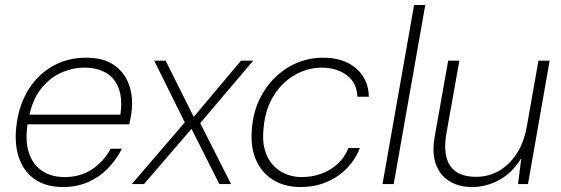

<svg xmlns="http://www.w3.org/2000/svg" viewBox="-20 -740 2257 772"><path d="M233 12Q167 12 122.5 -17.5Q78 -47 58 -100.5Q38 -154 45 -226Q51 -289 74 -341Q97 -393 134.5 -430.5Q172 -468 220.5 -488Q269 -508 326 -508Q395 -508 437 -479.5Q479 -451 497 -404Q515 -357 510 -302Q509 -288 506 -271.5Q503 -255 500 -240H79L85 -279H464Q473 -342 457.5 -384Q442 -426 406.5 -447Q371 -468 319 -468Q270 -468 223.5 -446.5Q177 -425 143 -380.5Q109 -336 96 -267L92 -249Q80 -177 95.5 -128Q111 -79 148.5 -53.5Q186 -28 240 -28Q302 -28 349 -58.5Q396 -89 425 -142H470Q448 -98 414 -63Q380 -28 334.5 -8Q289 12 233 12Z M510 0 723 -248 600 -496H646L759 -270L949 -496H998L785 -245L909 0H862L750 -222L559 0Z M1188 12Q1124 12 1077.5 -17Q1031 -46 1008.5 -99Q986 -152 993 -223Q998 -287 1023 -339.5Q1048 -392 1087 -429.5Q1126 -467 1175 -487.5Q1224 -508 1279 -508Q1363 -508 1412.5 -464.5Q1462 -421 1463 -351H1417Q1415 -407 1374.5 -437.5Q1334 -468 1273 -468Q1218 -468 1167 -439.5Q1116 -411 1081.5 -357Q1047 -303 1040 -227Q1034 -176 1044.5 -138.5Q1055 -101 1077.5 -76.5Q1100 -52 1130 -40Q1160 -28 1192 -28Q1235 -28 1272 -41.5Q1309 -55 1337.5 -81Q1366 -107 1381 -145H1427Q1410 -100 1376 -64.5Q1342 -29 1294 -8.5Q1246 12 1188 12Z M1518 0 1645 -720H1690L1563 0Z M1879 12Q1823 12 1784.5 -13Q1746 -38 1731 -84.5Q1716 -131 1729 -197L1782 -496H1827L1775 -204Q1760 -118 1790 -73.5Q1820 -29 1894 -29Q1943 -29 1984.5 -52Q2026 -75 2056 -120Q2086 -165 2098 -230L2145 -496H2190L2103 0H2063L2076 -104Q2040 -45 1987.5 -16.5Q1935 12 1879 12Z"/></svg>

Font: DM Sans 24pt ExtraLight
Style: Italic
Weight: 250
Italic angle: -10°
Designer: Colophon Foundry, Jonny Pinhorn
Foundry: Colophon Foundry
Version: Version 4.004;gftools[0.9.30]